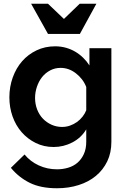

<svg xmlns="http://www.w3.org/2000/svg" viewBox="-20 -781 674 1024"><path d="M266 3Q214 3 170.5 -18.5Q127 -40 95.5 -76Q64 -112 47 -160Q30 -208 30 -262Q30 -318 48 -368Q66 -418 98 -454.5Q130 -491 175 -512.5Q220 -534 274 -534Q304 -534 331 -526.5Q358 -519 381 -505.5Q404 -492 423.5 -473Q443 -454 457 -432V-524H574V-25Q574 34 552 79.5Q530 125 491.5 157Q453 189 399.5 206Q346 223 284 223Q197 223 138.5 194Q80 165 38 114L111 43Q141 80 186.5 101Q232 122 284 122Q315 122 343.5 113.5Q372 105 393 87Q414 69 427 41Q440 13 440 -25V-91Q413 -46 366 -21.5Q319 3 266 3ZM311 -104Q333 -104 353 -111Q373 -118 390 -130Q407 -142 420 -158.5Q433 -175 440 -193V-317Q431 -340 416.5 -358.5Q402 -377 383.5 -391Q365 -405 345 -412Q325 -419 303 -419Q273 -419 247.5 -405.5Q222 -392 204.5 -370Q187 -348 177 -318.5Q167 -289 167 -259Q167 -226 178 -197.5Q189 -169 208.5 -148.5Q228 -128 254.5 -116Q281 -104 311 -104ZM236 -761 321 -680 405 -761H494L406 -600H236L146 -761Z"/></svg>

Font: Rising Sun
Style: Bold
Weight: 700
Designer: Matt McInerney, Pablo Impallari, Rodrigo Fuenzalida (Raleway font), Stephen Hutchings (Greek), Cristiano Sobral (main ch
Foundry: The Rising Sun Project Authors
Version: Version 4.327; ttfautohint (v1.8.4.7-5d5b-dirty)